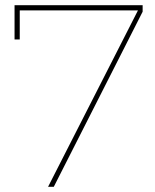

<svg xmlns="http://www.w3.org/2000/svg" viewBox="-20 -719 595 739"><path d="M36 -699H529V-674L187 0H165L511 -679H56V-567H36Z"/></svg>

Font: TypoPRO Montserrat
Style: Regular
Weight: 250
Designer: Julieta Ulanovsky
Foundry: Julieta Ulanovsky
Version: Version 6.001